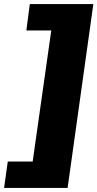

<svg xmlns="http://www.w3.org/2000/svg" viewBox="-57 -820 477 940"><path d="M-37 100 -19 -29H103L194 -671H72L89 -800H400L274 100Z"/></svg>

Font: Pathway Extreme SemiCondensed ExtraBold
Style: Italic
Weight: 800
Width: 4
Italic angle: -8°
Version: Version 1.001;gftools[0.9.26]